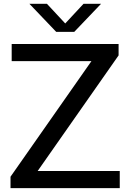

<svg xmlns="http://www.w3.org/2000/svg" viewBox="-20 -966 669 986"><path d="M34 0V-58.5L449.5 -652H40V-740H589V-681.5L173.5 -88H595V0ZM268.5 -802.5 131 -946.5H221L315 -845.5L409 -946.5H499L361.5 -802.5Z"/></svg>

Font: Encode Sans Semi Expanded Medium
Style: Regular
Weight: 500
Width: 6
Designer: Multiple Designers
Foundry: Impallari Type
Version: Version 3.000; ttfautohint (v1.8.3) -l 8 -r 50 -G 200 -x 14 